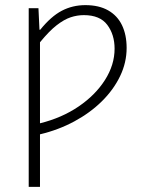

<svg xmlns="http://www.w3.org/2000/svg" viewBox="-20 -512 566 749"><path d="M92 217V-480H130L134 -396H137Q179 -448 221 -470Q263 -492 313 -492Q366 -492 402 -471.5Q438 -451 456 -413.5Q474 -376 474 -325Q474 -268 448.5 -215Q423 -162 377.5 -117Q332 -72 270 -38.5Q208 -5 136 12V100V217ZM136 -31Q221 -52 286.5 -96.5Q352 -141 389.5 -200Q427 -259 427 -322Q427 -377 398.5 -415Q370 -453 307 -453Q281 -453 255.5 -444.5Q230 -436 201 -413.5Q172 -391 136 -347Z"/></svg>

Font: Source Sans 3 Light
Style: Regular
Weight: 300
Designer: Paul D. Hunt
Foundry: Adobe
Version: Version 3.052;hotconv 1.1.0;makeotfexe 2.6.0